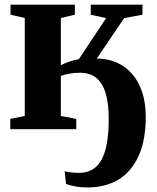

<svg xmlns="http://www.w3.org/2000/svg" viewBox="-20 -553 674 822"><path d="M355.5 249.5Q325 249.5 301.8 245Q278.5 240.5 262.5 234.5L257 180Q265 182.5 282.5 184.8Q300 187 318 187Q352.5 187 376.8 172.2Q401 157.5 416.2 128Q431.5 98.5 438.5 55.2Q445.5 12 445.5 -45Q445.5 -106.5 433.2 -150.5Q421 -194.5 394 -218Q367 -241.5 322.5 -241.5Q301 -241.5 279.5 -238Q258 -234.5 240.5 -228V-56.5L306.5 -44V0H24V-44L86 -56.5V-476L25 -490V-533H300.5V-490L240.5 -476V-273.5Q256 -282 276 -289Q296 -296 317.5 -299.5L434.5 -475.5L368.5 -490V-533H590V-490L511.5 -475.5L394.5 -302.5Q442 -302 480.5 -284.8Q519 -267.5 546.5 -235.5Q574 -203.5 589 -157.5Q604 -111.5 604 -53.5Q604 47.5 573.2 115Q542.5 182.5 486.8 216Q431 249.5 355.5 249.5Z"/></svg>

Font: Merriweather 72pt ExtraBold
Style: Regular
Weight: 800
Version: Version 2.100